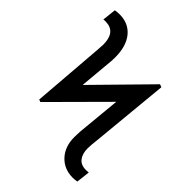

<svg xmlns="http://www.w3.org/2000/svg" viewBox="-212 -834 951 951"><g transform="rotate(45 264.0 -358.5)"><path d="M77.1 -147 106.9 -523.4 109.4 -563.5Q109.4 -650.4 39.6 -652.8H28.8L21.5 -651.9L29.3 -724.1Q44.4 -727.1 60.1 -727.1Q123.5 -727.1 159.7 -682.9Q195.8 -638.7 195.8 -560.1L195.3 -539.1L178.2 -350.1L446.8 -623.5L461.9 -617.7L423.3 -215.3Q417.5 -165 417.5 -146.5Q417.5 -108.4 434.8 -85.9Q452.1 -63.5 488.3 -63.5L506.3 -64.9L498 6.8Q482.4 9.8 468.3 9.8Q407.7 9.8 369.6 -31Q331.5 -71.8 331.5 -138.2L333 -179.2L355 -408.7L89.8 -142.1Z"/></g></svg>

Font: Roboto Condensed
Style: Regular
Weight: 400
Designer: Google
Version: Version 2.001047; 2015